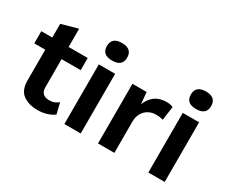

<svg xmlns="http://www.w3.org/2000/svg" viewBox="-115 -1051 1645 1394"><g transform="rotate(30 708.0 -354.5)"><path d="M409 -500V-398H249V-163Q249 -127 267.5 -110.5Q286 -94 318 -94Q344 -94 362.5 -101.5Q381 -109 396 -122L418 -31Q393 -12 357.5 -1Q322 10 282 10Q207 10 159.5 -24.5Q112 -59 112 -141V-398H20V-500H112V-615L249 -653V-500Z M571 -572Q486 -572 486 -645Q486 -719 571 -719Q656 -719 656 -645Q656 -572 571 -572ZM639 -500V0H502V-500Z M784 0V-500H903L912 -402Q931 -453 969.5 -481.5Q1008 -510 1067 -510Q1102 -510 1121 -499L1105 -384Q1095 -387 1080.5 -389.5Q1066 -392 1043 -392Q1012 -392 984.5 -377.5Q957 -363 939 -333.5Q921 -304 921 -259V0Z M1275 -572Q1190 -572 1190 -645Q1190 -719 1275 -719Q1360 -719 1360 -645Q1360 -572 1275 -572ZM1343 -500V0H1206V-500Z"/></g></svg>

Font: Work Sans SemiBold
Style: Regular
Weight: 600
Designer: Wei Huang
Foundry: Wei Huang
Version: Version 2.010; ttfautohint (v1.8.3)